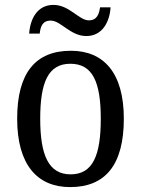

<svg xmlns="http://www.w3.org/2000/svg" viewBox="-20 -753 576 783"><path d="M332 -606C397 -606 427 -663 431 -723H388C384 -696 376 -670 342 -670C302 -670 263 -733 198 -733C132 -733 103 -676 99 -616H142C145 -643 152 -669 187 -669C228 -669 267 -606 332 -606ZM266 10C410 10 485 -81 485 -269C485 -456 403 -546 269 -546C125 -546 50 -456 50 -269C50 -81 132 10 266 10ZM268 -42C178 -42 144 -120 144 -269C144 -418 177 -493 267 -493C358 -493 391 -418 391 -269C391 -120 359 -42 268 -42Z"/></svg>

Font: Noto Serif Sinhala SemiCondensed
Style: Regular
Weight: 400
Width: 4
Designer: Jelle Bosma - Monotype Design Team
Foundry: Monotype Imaging Inc.
Version: Version 2.007